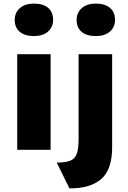

<svg xmlns="http://www.w3.org/2000/svg" viewBox="-20 -835 716 1070"><path d="M169 -634Q119 -634 90.5 -657.5Q62 -681 62 -724Q62 -764 90.5 -789.5Q119 -815 169 -815Q220 -815 248 -791.5Q276 -768 276 -724Q276 -684 247.5 -659Q219 -634 169 -634ZM76 0V-533H262V0ZM514 -634Q463 -634 435 -657.5Q407 -681 407 -724Q407 -764 435.5 -789.5Q464 -815 514 -815Q564 -815 592.5 -791.5Q621 -768 621 -724Q621 -684 592.5 -659Q564 -634 514 -634ZM367 215 296 71Q345 71 371.5 60.5Q398 50 408 21.5Q418 -7 418 -59V-533H605V-15Q605 109 545 162Q485 215 367 215Z"/></svg>

Font: Lexend Deca ExtraBold
Style: Regular
Weight: 800
Designer: Bonnie Shaver-Troup, Thomas Jockin
Foundry: Lexend
Version: Version 1.008; ttfautohint (v1.8.4.7-5d5b)